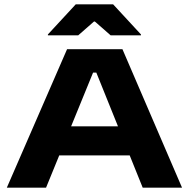

<svg xmlns="http://www.w3.org/2000/svg" viewBox="-20 -866 871 886"><path d="M11.5 0 289.5 -639H545L820 0H638.5L424.5 -531H409.5L192.5 0ZM216.5 -149V-283H614V-149ZM329.5 -846H502L630.5 -707V-703H490.5L418 -766.5H413.5L341 -703H201V-707Z"/></svg>

Font: Anek Latin Expanded
Style: Bold
Weight: 700
Width: 7
Designer: Yesha Goshar
Foundry: Ek Type
Version: Version 1.003